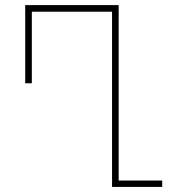

<svg xmlns="http://www.w3.org/2000/svg" viewBox="-20 -734 667 754"><path d="M420 0H617V-25H446V-714H79V-407H105V-688H420Z"/></svg>

Font: Noto Sans Georgian SemiCondensed Thin
Style: Regular
Weight: 100
Width: 4
Designer: Monotype Design Team, Akaki Razmadze
Foundry: Google LLC
Version: Version 2.005